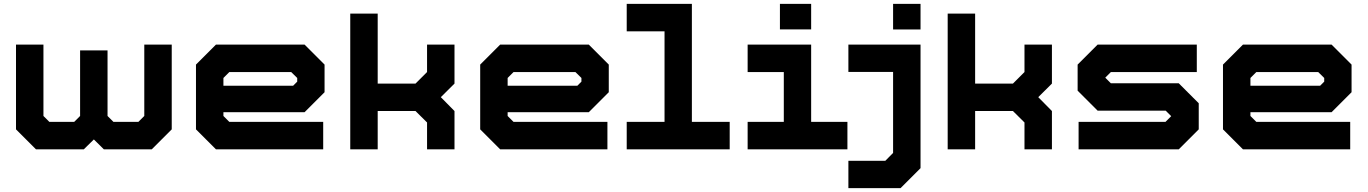

<svg xmlns="http://www.w3.org/2000/svg" viewBox="-20 -770 7052 990"><path d="M62.5 -540H204V-172L234.5 -141.5H362.5L393 -172V-510H534.5V-172L565 -141.5H693.5L724 -172V-540H865.5V-103L762.5 0H515.5L464 -51L412 0H165.5L62.5 -103Z M1550.5 -540 1653.5 -437V-294.5L1550.5 -191.5H1132V-172L1162.5 -141.5H1646.5V0H1093.5L990.5 -103V-437L1093.5 -540ZM1481.5 -398.5H1162.5L1132 -368V-328H1491.5L1512.5 -349V-368Z M1786 0V-700H1927.5V-339H2122.5L2182 -398.5V-540H2323.5V-339L2253 -269L2323.5 -197.5V0H2182V-138.5L2122.5 -197.5H1927.5V0Z M3016 -540 3119 -437V-294.5L3016 -191.5H2597.5V-172L2628 -141.5H3112V0H2559L2456 -103V-437L2559 -540ZM2947 -398.5H2628L2597.5 -368V-328H2957L2978 -349V-368Z M3211.5 0V-141.5H3406.5V-608.5H3211.5V-750H3547.5V-141.5H3742.5V0Z M4001.5 -618.5V-750H4162.5V-618.5ZM3835 0V-141.5H4021.5V-398.5H3835V-540H4162.5V-141.5H4349.5V0Z M4585 -618V-750H4726.5V-618ZM4354.5 200V59H4545L4585 18.5V-399H4354.5V-540H4726.5V97L4623.5 200Z M4866.5 0V-700H5008V-339H5203L5262.5 -398.5V-540H5404V-339L5333.5 -269L5404 -197.5V0H5262.5V-138.5L5203 -197.5H5008V0Z M5541.5 0V-141.5H5989.5L6019 -171L5990.5 -199.5H5639.5L5536.5 -302.5V-437L5639.5 -540H6151V-398.5H5708L5679 -369.5L5708 -340.5H6058L6161 -237.5V-103L6058 0Z M6846 -540 6949 -437V-294.5L6846 -191.5H6427.5V-172L6458 -141.5H6942V0H6389L6286 -103V-437L6389 -540ZM6777 -398.5H6458L6427.5 -368V-328H6787L6808 -349V-368Z"/></svg>

Font: Tourney Expanded Black
Style: Regular
Weight: 900
Width: 7
Designer: Tyler Finck
Foundry: Etcetera Type Co
Version: Version 1.010; ttfautohint (v1.8.3)